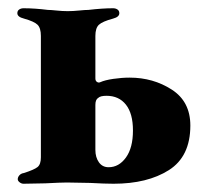

<svg xmlns="http://www.w3.org/2000/svg" viewBox="-20 -442 507 465"><path d="M23 -8Q23 -13 27 -17.5Q31 -22 38 -23Q63 -31 71 -37.5Q79 -44 79 -61V-355Q79 -374 71 -382Q63 -390 38 -397Q22 -401 22 -410Q22 -416 26.5 -419Q31 -422 37 -422Q64 -422 96 -418Q103 -418 117 -416.5Q131 -415 144 -415Q157 -415 171.5 -416.5Q186 -418 194 -418Q228 -422 254 -422Q260 -422 264.5 -419Q269 -416 269 -410Q269 -401 254 -397Q228 -390 219.5 -382Q211 -374 211 -355V-252Q211 -246 215 -243.5Q219 -241 223 -243Q234 -248 254.5 -251Q275 -254 294 -254Q351 -254 396 -225Q441 -196 441 -138Q441 -63 389 -30Q337 3 255 3Q234 3 198 1L142 0Q128 0 90 2L37 3Q32 3 27.5 -0.5Q23 -4 23 -8ZM302 -126Q302 -167 285 -188.5Q268 -210 238 -210Q223 -210 218 -205Q211 -201 211 -188V-79Q211 -61 219.5 -49Q228 -37 243 -37Q268 -37 285 -60.5Q302 -84 302 -126Z"/></svg>

Font: EB Garamond
Style: Bold
Weight: 700
Designer: Georg Duffner and Octavio Pardo
Foundry: Georg Duffner
Version: Version 1.000; ttfautohint (v1.6)